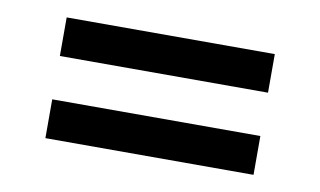

<svg xmlns="http://www.w3.org/2000/svg" viewBox="-41 -535 662 397"><g transform="rotate(10 290.0 -336.0)"><path d="M71.5 -291H508.5V-209.5H71.5ZM71.5 -463H508.5V-382H71.5Z"/></g></svg>

Font: Lato SemiBold
Style: Regular
Weight: 600
Designer: Lukasz Dziedzic with Adam Twardoch and Botio Nikoltchev
Foundry: tyPoland Lukasz Dziedzic
Version: Version 2.015; 2015-08-06; http://www.latofonts.com/